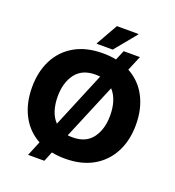

<svg xmlns="http://www.w3.org/2000/svg" viewBox="-173 -1068 1164 1275"><g transform="rotate(20 409.0 -430.5)"><path d="M171 72 214 -32Q131 -77 86.5 -162Q42 -247 42 -360Q42 -470 85 -554Q128 -638 210 -685Q292 -732 409 -732Q459 -732 503 -723L532 -792H647L603 -687Q687 -642 731.5 -557Q776 -472 776 -360Q776 -250 732.5 -166Q689 -82 607 -35Q525 12 409 12Q359 12 314 3L286 72ZM223 -360Q223 -306 237 -262Q251 -218 280 -188L443 -580Q427 -582 409 -582Q316 -582 269.5 -520Q223 -458 223 -360ZM594 -360Q594 -414 580 -458Q566 -502 538 -532L374 -140Q391 -138 409 -138Q502 -138 548 -200Q594 -262 594 -360ZM347 -777V-781L433 -933H585V-929L460 -777Z"/></g></svg>

Font: Kufam
Style: Bold
Weight: 700
Designer: Wael Morcos, Artur Schmal
Foundry: Original Type
Version: Version 1.300; ttfautohint (v1.8.3)